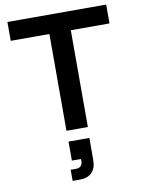

<svg xmlns="http://www.w3.org/2000/svg" viewBox="-102 -744 822 1104"><g transform="rotate(-10 308.5 -192.5)"><path d="M370.8 0H245.8V-565H20V-675H596.7V-565H370.8ZM230.8 290V225H261.7Q280.8 225 290.4 214.6Q300 204.2 300 186.7V174.2H246.7V63.3H368.3V193.3Q368.3 238.3 344.2 264.2Q320 290 271.7 290Z"/></g></svg>

Font: Funnel Display SemiBold
Style: Regular
Weight: 600
Designer: NORD ID, Kristian Moeller
Foundry: Dicotype
Version: Version 1.000